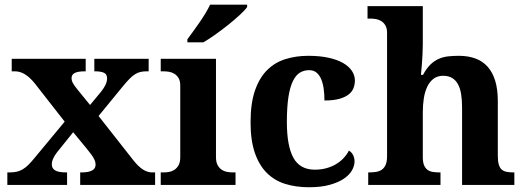

<svg xmlns="http://www.w3.org/2000/svg" viewBox="-20 -786 2232 816"><path d="M435.1 -453.1Q435.1 -471.2 421.1 -477.1Q407.2 -482.9 383.8 -482.9H380.9V-536.1H611.8V-482.9H603Q588.4 -482.9 576.9 -480.2Q565.4 -477.5 554 -470.5Q542.5 -463.4 530.3 -450.9Q518.1 -438.5 502 -418.9L398.9 -293L545.9 -106Q568.8 -77.1 588.1 -65.2Q607.4 -53.2 626 -53.2H639.2V0H320.8V-53.2H326.2Q386.2 -53.2 386.2 -85.9Q386.2 -91.8 384.8 -97.7Q383.3 -103.5 379.4 -111.3Q375.5 -119.1 367.9 -129.6Q360.4 -140.1 348.1 -154.8L291 -224.1L221.2 -137.2Q211.9 -125 206.1 -112.3Q200.2 -99.6 200.2 -86.9Q200.2 -70.3 214.4 -61.8Q228.5 -53.2 262.2 -53.2H265.1V0H11.2V-53.2H20Q38.1 -53.2 51.8 -56.4Q65.4 -59.6 77.4 -66.9Q89.4 -74.2 101.6 -86.4Q113.8 -98.6 128.9 -117.2L254.9 -269L128.9 -430.2Q107.9 -456.5 86.9 -469.7Q65.9 -482.9 43 -482.9H29.8V-536.1H344.2V-482.9H340.8Q323.7 -482.9 312.7 -480.7Q301.8 -478.5 295.4 -474.6Q289.1 -470.7 286.6 -465.3Q284.2 -460 284.2 -454.1Q284.2 -443.4 289.6 -433.3Q294.9 -423.3 307.1 -408.2L362.8 -339.8L410.2 -397Q421.9 -412.1 428.5 -425.8Q435.1 -439.5 435.1 -453.1Z M674.8 -53.2Q686 -53.2 698.5 -55.4Q710.9 -57.6 721.4 -64.5Q731.9 -71.3 739 -84Q746.1 -96.7 746.1 -118.2V-421.9Q746.1 -441.9 739 -453.9Q731.9 -465.8 721.2 -472.4Q710.4 -479 698 -481Q685.5 -482.9 674.8 -482.9H663.1V-536.1H897.9V-118.2Q897.9 -96.7 905 -84Q912.1 -71.3 922.6 -64.5Q933.1 -57.6 945.8 -55.4Q958.5 -53.2 969.2 -53.2H981V0H663.1V-53.2ZM776.4 -619.1Q787.1 -633.3 800.5 -651.9Q814 -670.4 827.6 -690.2Q841.3 -710 853.3 -729.7Q865.2 -749.5 873 -766.1H1030.3V-755.9Q1021 -742.7 999.5 -722.9Q978 -703.1 951.4 -681.6Q924.8 -660.2 896.2 -639.9Q867.7 -619.6 844.2 -606H776.4Z M1293 9.8Q1237.8 9.8 1192.1 -4.4Q1146.5 -18.6 1113.8 -51.3Q1081.1 -84 1063 -136.7Q1044.9 -189.5 1044.9 -266.1Q1044.9 -347.2 1063.7 -401.4Q1082.5 -455.6 1115.5 -488.3Q1148.4 -521 1193.4 -534.9Q1238.3 -548.8 1290 -548.8Q1338.4 -548.8 1375.5 -540.8Q1412.6 -532.7 1437.5 -518.6Q1462.4 -504.4 1475.3 -485.1Q1488.3 -465.8 1488.3 -443.8Q1488.3 -427.7 1482.7 -412.4Q1477.1 -397 1462.6 -385.3Q1448.2 -373.5 1423.1 -366.2Q1397.9 -358.9 1358.9 -358.9Q1358.9 -384.8 1355.7 -408.2Q1352.5 -431.6 1345.2 -449.2Q1337.9 -466.8 1325.4 -477.3Q1313 -487.8 1293.9 -487.8Q1272 -487.8 1254.6 -477.3Q1237.3 -466.8 1224.9 -441.4Q1212.4 -416 1205.8 -373.5Q1199.2 -331.1 1199.2 -267.1Q1199.2 -165.5 1227.1 -115.2Q1254.9 -64.9 1317.9 -64.9Q1343.8 -64.9 1366.5 -71Q1389.2 -77.1 1407.7 -88.1Q1426.3 -99.1 1440.2 -114Q1454.1 -128.9 1462.9 -146Q1475.1 -138.7 1481 -126.2Q1486.8 -113.8 1486.8 -100.1Q1486.8 -81.1 1475.6 -61.5Q1464.4 -42 1440.7 -26.1Q1417 -10.3 1380.4 -0.2Q1343.8 9.8 1293 9.8Z M1943.8 0V-329.1Q1943.8 -361.3 1939.7 -386.5Q1935.5 -411.6 1926 -428.7Q1916.5 -445.8 1901.1 -454.8Q1885.7 -463.9 1863.8 -463.9Q1838.9 -463.9 1822.3 -451.2Q1805.7 -438.5 1795.7 -417.2Q1785.6 -396 1781.2 -367.9Q1776.9 -339.8 1776.9 -309.1V-118.2Q1776.9 -97.2 1782 -84.5Q1787.1 -71.8 1796.4 -64.7Q1805.7 -57.6 1819.1 -55.4Q1832.5 -53.2 1849.1 -53.2H1852.1V0H1544.9V-53.2H1546.9Q1564 -53.2 1578.1 -55.4Q1592.3 -57.6 1602.8 -64.9Q1613.3 -72.3 1619.1 -85.9Q1625 -99.6 1625 -122.1V-646Q1625 -666 1617.9 -678Q1610.8 -689.9 1600.1 -696.5Q1589.4 -703.1 1576.9 -705.1Q1564.5 -707 1553.7 -707H1542V-759.8H1776.9V-595.2Q1776.9 -575.7 1775.6 -553.2Q1774.4 -530.8 1772.9 -511.7Q1771 -489.3 1769 -467.8H1777.8Q1793 -496.1 1809.8 -512.2Q1826.7 -528.3 1845.7 -536.4Q1864.7 -544.4 1886 -546.6Q1907.2 -548.8 1930.7 -548.8Q1969.2 -548.8 2000 -537.6Q2030.8 -526.4 2052 -502.9Q2073.2 -479.5 2084.5 -443.1Q2095.7 -406.7 2095.7 -356V-124Q2095.7 -100.6 2099.9 -86.7Q2104 -72.8 2112.3 -65.4Q2120.6 -58.1 2133.3 -55.7Q2146 -53.2 2163.1 -53.2H2166V0Z"/></svg>

Font: Sahl Naskh
Style: Bold
Weight: 700
Designer: Pascal Zoghbi
Version: Version 1.001